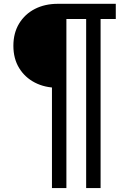

<svg xmlns="http://www.w3.org/2000/svg" viewBox="-20 -752 684 987"><path d="M575.2 -732.4V-654.3H276.9V-732.4ZM422.9 -702.6H497.1V214.8H422.9ZM247.1 -703.1H281.7H321.3V214.8H247.1ZM48.8 -516.6Q48.8 -582.5 78.4 -631.1Q107.9 -679.7 159.4 -706.1Q210.9 -732.4 276.9 -732.4V-300.8Q210.9 -300.8 159.4 -327.4Q107.9 -354 78.4 -402.3Q48.8 -450.7 48.8 -516.6Z"/></svg>

Font: Giphurs SC
Style: Regular
Weight: 400
Version: Version 0.920